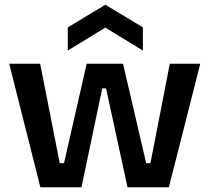

<svg xmlns="http://www.w3.org/2000/svg" viewBox="-20 -793 886 813"><path d="M151 0 19 -523H150L233 -102H251L347 -523H501L599 -102H617L699 -523H828L695 0H520L429 -419H413L325 0ZM267 -579V-677L426 -773L585 -677V-579L426 -676Z"/></svg>

Font: Bricolage Grotesque 12pt SemiBold
Style: Regular
Weight: 600
Designer: Mathieu Triay
Foundry: Atelier Triay
Version: Version 1.001; ttfautohint (v1.8.4.7-5d5b);gftools[0.9.33.de